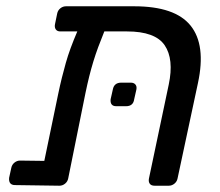

<svg xmlns="http://www.w3.org/2000/svg" viewBox="-20 -591 700 611"><path d="M9 -25 16 -57Q18 -67 26 -73.5Q34 -80 44 -80L121 -79L165 -291Q171 -320 177 -344Q183 -368 189.5 -391Q196 -414 205 -438.5Q214 -463 226 -491H172Q162 -491 157.5 -497.5Q153 -504 155 -514L162 -548Q164 -558 172 -564.5Q180 -571 190 -571H407Q537 -571 586.5 -509.5Q636 -448 610 -327L545 -23Q543 -13 535 -6.5Q527 0 517 0H472Q461 0 456.5 -6.5Q452 -13 454 -23L517 -322Q534 -403 504 -447Q474 -491 384 -491H312Q301 -464 292.5 -441Q284 -418 277 -395Q270 -372 264 -348Q258 -324 252 -295L197 -23Q195 -13 187 -6.5Q179 0 169 0L28 -2Q7 -2 9 -25ZM332 -275 339 -306Q343 -328 366 -328H396Q406 -328 411 -322Q416 -316 414 -306L407 -275Q404 -253 381 -253H350Q330 -253 332 -275Z"/></svg>

Font: SVN-Rubik
Style: Italic
Weight: 400
Italic angle: -12°
Designer: Hubert and Fischer
Foundry: Hubert & Fischer
Version: Version 2.101; ttfautohint (v1.8.3)